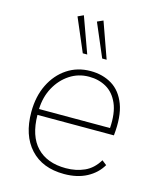

<svg xmlns="http://www.w3.org/2000/svg" viewBox="-113 -830 756 917"><g transform="rotate(15 264.5 -371.5)"><path d="M291 7Q184 7 124 -58.5Q64 -124 64 -239Q64 -316 93 -375Q122 -434 172.5 -467.5Q223 -501 288 -501Q348 -501 393.5 -473.5Q439 -446 461.5 -387Q484 -328 474 -233H96Q97 -129 148 -75.5Q199 -22 292 -22Q342 -22 383.5 -40.5Q425 -59 452 -104L475 -86Q450 -43 403 -18Q356 7 291 7ZM288 -473Q235 -473 192.5 -445Q150 -417 124 -369.5Q98 -322 96 -262H447Q452 -337 431.5 -383.5Q411 -430 373.5 -451.5Q336 -473 288 -473ZM325 -573 255 -737 284 -750 347 -573ZM229 -573 159 -737 187 -750 251 -573Z"/></g></svg>

Font: Livvic Thin
Style: Regular
Weight: 250
Designer: Jacques Le Bailly, Baron von Fonthausen
Version: Version 1.001; ttfautohint (v1.8.2)